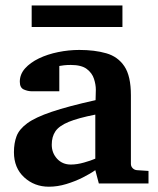

<svg xmlns="http://www.w3.org/2000/svg" viewBox="-20 -687 593 719"><path d="M536.1 0H350.1L336.9 -49.8Q318.4 -36.6 289.8 -22.2Q261.2 -7.8 228.3 2.2Q195.3 12.2 163.1 12.2Q108.9 12.2 70.6 -22.9Q32.2 -58.1 32.2 -117.2Q32.2 -150.9 42 -177Q51.8 -203.1 82 -225.3Q112.3 -247.6 173.6 -268.3Q234.9 -289.1 337.9 -312Q337.9 -320.3 338.4 -331.8Q338.9 -343.3 338.9 -351.1Q338.9 -370.1 332 -391.6Q325.2 -413.1 305.2 -428.5Q285.2 -443.8 245.1 -443.8Q230 -443.8 218.8 -442.4Q207.5 -440.9 202.1 -439.9V-345.2H99.1Q84.5 -345.2 69.3 -351.8Q54.2 -358.4 54.2 -380.9Q54.2 -408.7 73.7 -430.7Q93.3 -452.6 125.7 -468.3Q158.2 -483.9 197.8 -491.9Q237.3 -500 276.9 -500Q334.5 -500 377.9 -487.5Q421.4 -475.1 445.8 -438.7Q470.2 -402.3 470.2 -330.1V-73.2Q470.2 -64 476.6 -57.4Q482.9 -50.8 492.2 -49.8L536.1 -46.9ZM336.9 -92.8V-257.8Q272.5 -245.1 237.1 -230.5Q201.7 -215.8 187.7 -195.6Q173.8 -175.3 173.8 -145Q173.8 -114.3 193.8 -92.5Q213.9 -70.8 245.1 -70.8Q268.6 -70.8 294.9 -78.4Q321.3 -85.9 336.9 -92.8ZM438.5 -585.9H98.6V-666.5H438.5Z"/></svg>

Font: Charis
Style: Bold
Weight: 700
Designer: Walt Agee, Miriam Martin, Annie Olsen, Victor Gaultney, Lorna Priest, Alan Ward, Bob Hallissy, Martin Hosken, Sharon Cor
Foundry: SIL Global
Version: Version 7.000